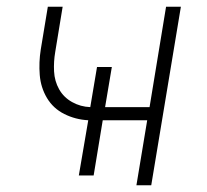

<svg xmlns="http://www.w3.org/2000/svg" viewBox="-20 -550 616 570"><path d="M385 0H429L517 -530H473L424 -232H292L312 -351H268L248 -232Q219 -233 194 -247Q169 -261 155.5 -285Q142 -309 140.5 -338Q139 -367 144 -396L166 -530H122L101 -403Q95 -365 98 -327.5Q101 -290 119.5 -259Q138 -228 171 -211.5Q204 -195 242 -193L214 -29H258L285 -193H417Z"/></svg>

Font: Iosevka Sparkle Extralight
Style: Italic
Weight: 200
Italic angle: -9°
Designer: Belleve Invis
Foundry: Belleve Invis
Version: Version 4.5.0; ttfautohint (v1.8.3)